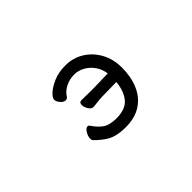

<svg xmlns="http://www.w3.org/2000/svg" viewBox="-60 -795 1121 1121"><g transform="rotate(-45 500.0 -234.5)"><path d="M404 -255Q404 -277 423 -277L504 -276H526L642 -279Q637 -318 615.5 -348.5Q594 -379 563 -396Q532 -413 500 -413Q459 -413 426.5 -396Q394 -379 378 -353Q371 -341 358 -341Q342 -341 327 -358.5Q312 -376 312 -391.5Q312 -407 336 -429Q360 -451 402 -469Q444 -487 500 -487Q563 -487 614 -455.5Q665 -424 695 -369Q725 -314 725 -245Q725 -168 699.5 -108.5Q674 -49 622.5 -15.5Q571 18 494.5 18Q418 18 374 -9Q338 -31 306 -64Q300 -70 300 -82Q300 -101 313 -122.5Q326 -144 340 -144Q348 -144 354 -135Q375 -102 405 -79.5Q435 -57 493 -57Q568 -57 602 -98Q636 -139 642 -208L527 -206Q505 -206 480 -202.5Q455 -199 444 -199Q428 -199 416 -219Q404 -239 404 -255Z"/></g></svg>

Font: Moon Stars Kai
Style: Bold
Weight: 700
Designer: GuiWonder
Version: Version 1.101